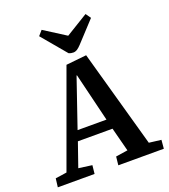

<svg xmlns="http://www.w3.org/2000/svg" viewBox="-167 -1073 1050 1193"><g transform="rotate(-20 358.0 -477.0)"><path d="M454 -711 634 -67 714 -57 709 0H408L414 -56L493 -68L452 -226H223L168 -68L257 -56L251 0H8L15 -57L90 -68L319 -697ZM245 -292H436L358 -613H355ZM220 -922 248 -954 391 -863 538 -953 562 -919 438 -785Q423 -769 411 -761.5Q399 -754 386 -754Q377 -754 370 -755.5Q363 -757 356 -760Z"/></g></svg>

Font: Literata 18pt SemiBold
Style: Italic
Weight: 600
Italic angle: -2°
Designer: Latin by Veronika Burian and Jose Scaglione. Greek by Irene Vlachou. Cyrillic by Vera Evstafieva
Foundry: TypeTogether
Version: Version 3.103;gftools[0.9.29]